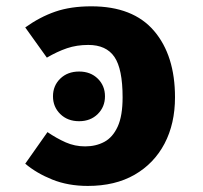

<svg xmlns="http://www.w3.org/2000/svg" viewBox="-20 -583 655 620"><path d="M263.6 17.4Q200 17.4 149 -3.1Q97.9 -23.6 61.5 -54.4L133.3 -156.4Q162.6 -136.4 192.1 -123.3Q221.5 -110.3 254.9 -110.3Q289.7 -110.3 316.9 -124.9Q344.1 -139.5 360 -174.1Q375.9 -208.7 375.9 -268.7Q375.9 -360.5 349.5 -399.2Q323.1 -437.9 265.1 -437.9Q227.7 -437.9 196.2 -427.2Q164.6 -416.4 131.3 -396.9L61.5 -494.4Q108.7 -528.2 158.5 -545.4Q208.2 -562.6 274.9 -562.6Q409.7 -562.6 477.4 -483.3Q545.1 -404.1 545.1 -268.7Q545.1 -183.6 511.3 -119.2Q477.4 -54.9 414.6 -18.7Q351.8 17.4 263.6 17.4ZM235.5 -352Q272.3 -352 295.7 -329.1Q319 -306.2 319 -272Q319 -237.9 295.7 -214.8Q272.3 -191.6 235.5 -191.6Q198.2 -191.6 174.6 -214.8Q151.1 -237.9 151.1 -272Q151.1 -306.2 174.6 -329.1Q198.2 -352 235.5 -352Z"/></svg>

Font: FiraCode Nerd Font Mono
Style: Bold
Weight: 700
Monospace: yes
Designer: Carrois Corporate, Edenspiekermann AG, Nikita Prokopov
Foundry: Carrois Corporate, Edenspiekermann AG, Nikita Prokopov
Version: Version 6.002;Nerd Fonts 3.3.0